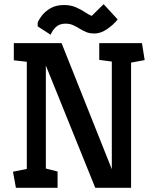

<svg xmlns="http://www.w3.org/2000/svg" viewBox="-20 -897 745 917"><path d="M56 0 42 -77 108 -90V-602L46 -609V-691H274L514 -89V-603L454 -611V-691H658L671 -610L606 -598V0H435L199 -584V-92L255 -78V0ZM222 -731 160 -771V-789Q165 -803 180 -822.5Q195 -842 221 -857.5Q247 -873 286 -873Q318 -873 343 -862Q368 -851 386.5 -838.5Q405 -826 418 -821L475 -877L542 -804Q522 -779 491.5 -758Q461 -737 431 -737Q408 -737 391.5 -744Q375 -751 360.5 -760Q346 -769 330 -776.5Q314 -784 293 -784Q263 -784 246 -767Q229 -750 222 -731Z"/></svg>

Font: Kreon Light Medium
Style: Regular
Weight: 500
Version: Version 2.002